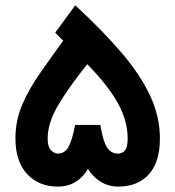

<svg xmlns="http://www.w3.org/2000/svg" viewBox="-20 -690 648 710"><path d="M258.3 -670.4Q360.8 -575.7 430.4 -493.9Q500 -412.1 535.6 -335.2Q571.3 -258.3 571.3 -178.2Q571.3 -90.3 530.3 -45.2Q489.3 0 417 0Q381.3 0 351.8 -18.3Q322.3 -36.6 305.2 -65.9Q289.1 -36.1 260.5 -18.1Q231.9 0 193.8 0Q123.5 0 80.3 -46.4Q37.1 -92.8 37.1 -178.2Q37.1 -243.7 61.5 -301.3Q85.9 -358.9 126.2 -416.7Q166.5 -474.6 213.9 -539.6L184.1 -569.3ZM193.4 -122.1Q219.2 -122.1 232.9 -145.8Q246.6 -169.4 257.8 -228H351.1Q360.4 -169.9 375 -146Q389.6 -122.1 417 -122.1Q432.1 -122.1 442.1 -133.8Q452.1 -145.5 452.1 -177.7Q452.1 -242.2 416.5 -307.4Q380.9 -372.6 302.7 -452.6Q231.9 -364.3 194.1 -299.3Q156.2 -234.4 156.2 -177.7Q156.2 -147.9 168.2 -135Q180.2 -122.1 193.4 -122.1Z"/></svg>

Font: Vazir FD
Style: Bold-FD
Weight: 700
Designer: Saber Rastikerdar
Foundry: Saber Rastikerdar
Version: Version 30.1.0